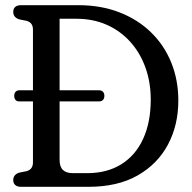

<svg xmlns="http://www.w3.org/2000/svg" viewBox="-20 -720 739 740"><path d="M34.8 -350.8Q34.8 -360.3 40 -366.2Q45.3 -372 54.6 -372H361.8Q371.6 -372 377 -366.2Q382.3 -360.3 382.3 -350.8Q382.3 -340.7 377 -334.9Q371.6 -329.2 361.8 -329.2H54.2Q44.9 -329.2 39.8 -334.9Q34.8 -340.7 34.8 -350.8ZM31 -25.9Q31 -46.7 53.3 -54.4L83 -60.5Q95.8 -64.6 101.4 -72.8Q107 -81 107 -95.1V-604.9Q107 -619.3 101.4 -627.3Q95.8 -635.4 83 -639.5L53.3 -645.6Q31 -653.3 31 -674.1Q31 -686.8 38.8 -693.4Q46.5 -700 60.8 -700H282.4Q368.9 -700 439.8 -672.6Q510.6 -645.3 561.6 -595.8Q612.6 -546.3 640 -479Q667.3 -411.8 667.3 -332.3Q667.3 -237.9 627.3 -162.7Q587.2 -87.5 510.2 -43.7Q433.2 0 321.4 0H60.8Q46.5 0 38.8 -6.8Q31 -13.5 31 -25.9ZM315.6 -52.6Q392.8 -52.6 447.8 -87.1Q502.8 -121.5 531.9 -185.3Q561 -249 561 -336Q561 -403.3 540.3 -460.3Q519.7 -517.3 481.5 -559.4Q443.4 -601.5 391 -624.6Q338.6 -647.7 274.6 -647.7H209.7V-103.8Q209.7 -77.3 222.5 -65Q235.3 -52.6 261 -52.6Z"/></svg>

Font: Fraunces 144pt S100 Black
Style: Regular
Weight: 900
Version: Version 1.000